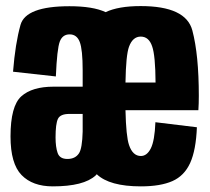

<svg xmlns="http://www.w3.org/2000/svg" viewBox="-20 -624 710 648"><path d="M158 5Q90 5 52.8 -33.2Q15.5 -71.5 15.5 -163.5Q15.5 -266 51.8 -298.8Q88 -331.5 161 -331.5H259Q259 -334.5 259 -337.5V-386.5Q259 -456.5 249.2 -482.2Q239.5 -508 215 -508Q191 -508 181.8 -483.8Q172.5 -459.5 168.5 -366L24 -382Q31.5 -477 49.2 -540Q67 -603 214.5 -603Q294 -603 336.5 -583Q379.5 -603.5 455 -603.5Q607.5 -603.5 629.2 -521.2Q651 -439 651 -300.5Q651 -274 649.5 -252H403.5Q405.5 -163.5 415.5 -134.5Q428 -97.5 455.5 -97.5Q476 -97.5 489 -123.2Q502 -149 504.5 -211.5L644.5 -194.5Q641.5 -117.5 621.8 -74Q602 -30.5 561.8 -12.8Q521.5 5 455.5 5Q349.5 5 306.5 -36Q305 -34 303 -32Q263 5 158 5ZM403.5 -345.5H505Q504.5 -436.5 493.5 -467.5Q482.5 -500.5 455 -500.5Q428 -500.5 415.5 -466.5Q405 -438.5 403.5 -345.5ZM259 -180V-239.5H214Q183.5 -239.5 175.5 -222.8Q167.5 -206 167.5 -160Q167.5 -128 174.5 -107.8Q181.5 -87.5 207.5 -87.5Q234 -87.5 246.5 -106.5Q257.5 -123 259 -180Z"/></svg>

Font: Anybody Condensed Regular
Style: Bold
Weight: 700
Width: 3
Designer: Tyler Finck
Foundry: Etcetera Type Company
Version: Version 1.010; ttfautohint (v1.8.3) -l 8 -r 50 -G 200 -x 14 